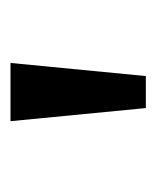

<svg xmlns="http://www.w3.org/2000/svg" viewBox="14 -783 298 366"><g transform="rotate(-90 163.0 -600.0)"><path d="M140 -471 115 -729H226L201 -471Z"/></g></svg>

Font: hexltamil05
Style: Book
Weight: 400
Designer: Jelle Bosma - Monotype Design Team
Foundry: Monotype Imaging Inc.
Version: Version 2.003